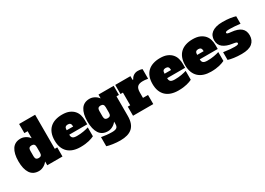

<svg xmlns="http://www.w3.org/2000/svg" viewBox="-4 -1770 4139 2998"><g transform="rotate(-30 2065.5 -271.0)"><path d="M372 -614H313V-778H602V-164H646V0H372V-68Q363 -56 348 -41.5Q333 -27 313.5 -15Q294 -3 269.5 5.5Q245 14 217 14Q113 14 62.5 -62.5Q12 -139 12 -278Q12 -417 62.5 -493.5Q113 -570 217 -570Q245 -570 269.5 -561.5Q294 -553 313.5 -541Q333 -529 348 -514.5Q363 -500 372 -488ZM256 -228Q256 -194 270.5 -179Q285 -164 314 -164Q343 -164 357.5 -179Q372 -194 372 -228V-328Q372 -362 357.5 -377Q343 -392 314 -392Q285 -392 270.5 -377Q256 -362 256 -328Z M966 -570Q1043 -570 1094 -547.5Q1145 -525 1176 -489Q1207 -453 1219.5 -407Q1232 -361 1232 -314V-242H908V-236Q908 -200 928.5 -182Q949 -164 1003 -164Q1069 -164 1124 -174Q1179 -184 1215 -196V-36Q1197 -27 1173.5 -18.5Q1150 -10 1120 -2.5Q1090 5 1052 9.5Q1014 14 966 14Q897 14 841 -4Q785 -22 745.5 -58.5Q706 -95 685 -149.5Q664 -204 664 -278Q664 -351 685 -406Q706 -461 745.5 -497.5Q785 -534 841 -552Q897 -570 966 -570ZM966 -392Q937 -392 922.5 -377Q908 -362 908 -328V-322H1024V-328Q1024 -362 1009.5 -377Q995 -392 966 -392Z M1616 -556H1890V-392H1846V-40Q1846 34 1827.5 86.5Q1809 139 1772 172Q1735 205 1681 220.5Q1627 236 1557 236Q1491 236 1423 226Q1355 216 1318 203V39Q1360 47 1409.5 52.5Q1459 58 1508 58Q1567 58 1591.5 39.5Q1616 21 1616 -25V-68Q1607 -56 1592 -41.5Q1577 -27 1557.5 -15Q1538 -3 1513.5 5.5Q1489 14 1461 14Q1357 14 1306.5 -62.5Q1256 -139 1256 -278Q1256 -417 1306.5 -493.5Q1357 -570 1461 -570Q1489 -570 1513.5 -561.5Q1538 -553 1557.5 -541Q1577 -529 1592 -514.5Q1607 -500 1616 -488ZM1500 -228Q1500 -194 1514.5 -179Q1529 -164 1558 -164Q1587 -164 1601.5 -179Q1616 -194 1616 -228V-328Q1616 -362 1601.5 -377Q1587 -392 1558 -392Q1529 -392 1514.5 -377Q1500 -362 1500 -328Z M1918 -556H2192V-490L2202 -487Q2209 -501 2220 -516Q2231 -531 2247 -543Q2263 -555 2283.5 -562.5Q2304 -570 2330 -570Q2351 -570 2371 -567Q2391 -564 2411 -556V-383Q2378 -389 2355.5 -390.5Q2333 -392 2318 -392Q2252 -392 2222 -362.5Q2192 -333 2192 -261V-164H2283V0H1918V-164H1962V-392H1918Z M2731 -570Q2808 -570 2859 -547.5Q2910 -525 2941 -489Q2972 -453 2984.5 -407Q2997 -361 2997 -314V-242H2673V-236Q2673 -200 2693.5 -182Q2714 -164 2768 -164Q2834 -164 2889 -174Q2944 -184 2980 -196V-36Q2962 -27 2938.5 -18.5Q2915 -10 2885 -2.5Q2855 5 2817 9.5Q2779 14 2731 14Q2662 14 2606 -4Q2550 -22 2510.5 -58.5Q2471 -95 2450 -149.5Q2429 -204 2429 -278Q2429 -351 2450 -406Q2471 -461 2510.5 -497.5Q2550 -534 2606 -552Q2662 -570 2731 -570ZM2731 -392Q2702 -392 2687.5 -377Q2673 -362 2673 -328V-322H2789V-328Q2789 -362 2774.5 -377Q2760 -392 2731 -392Z M3319 -570Q3396 -570 3447 -547.5Q3498 -525 3529 -489Q3560 -453 3572.5 -407Q3585 -361 3585 -314V-242H3261V-236Q3261 -200 3281.5 -182Q3302 -164 3356 -164Q3422 -164 3477 -174Q3532 -184 3568 -196V-36Q3550 -27 3526.5 -18.5Q3503 -10 3473 -2.5Q3443 5 3405 9.5Q3367 14 3319 14Q3250 14 3194 -4Q3138 -22 3098.5 -58.5Q3059 -95 3038 -149.5Q3017 -204 3017 -278Q3017 -351 3038 -406Q3059 -461 3098.5 -497.5Q3138 -534 3194 -552Q3250 -570 3319 -570ZM3319 -392Q3290 -392 3275.5 -377Q3261 -362 3261 -328V-322H3377V-328Q3377 -362 3362.5 -377Q3348 -392 3319 -392Z M3632 -156Q3707 -145 3755 -141.5Q3803 -138 3831 -138Q3875 -138 3889 -145Q3903 -152 3903 -164Q3903 -177 3888 -183.5Q3873 -190 3826 -197Q3722 -211 3662.5 -257Q3603 -303 3603 -387Q3603 -426 3617 -459.5Q3631 -493 3662 -517.5Q3693 -542 3741.5 -556Q3790 -570 3858 -570Q3932 -570 3991.5 -561.5Q4051 -553 4090 -540V-405Q4042 -411 3993 -415Q3944 -419 3900 -419Q3858 -419 3840.5 -413Q3823 -407 3823 -395Q3823 -389 3826 -384.5Q3829 -380 3837.5 -376.5Q3846 -373 3861 -370.5Q3876 -368 3899 -366Q4015 -355 4070 -309Q4125 -263 4125 -178Q4125 -89 4064 -37.5Q4003 14 3873 14Q3797 14 3734.5 5Q3672 -4 3632 -17Z"/></g></svg>

Font: Alfa Slab One
Style: Regular
Weight: 400
Designer: JM Sole
Foundry: JM Sole
Version: Version 1.001